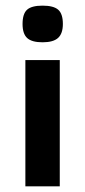

<svg xmlns="http://www.w3.org/2000/svg" viewBox="-20 -661 303 681"><path d="M60 -576Q60 -612 76 -626.5Q92 -641 131 -641Q170 -641 186.5 -626.5Q203 -612 203 -576Q203 -542 186 -526.5Q169 -511 131 -511Q93 -511 76.5 -526Q60 -541 60 -576ZM70 -448H192V0H70Z"/></svg>

Font: Gold
Style: Regular
Weight: 400
Designer: jaiki
Version: Version 1.000